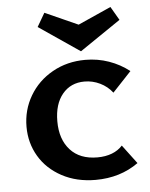

<svg xmlns="http://www.w3.org/2000/svg" viewBox="-51 -726 608 776"><g transform="rotate(-5 253.0 -338.5)"><path d="M292 -516 126 -629 158 -684 292 -624 426 -684 458 -629ZM423 -122 480 -46Q406 7 306 7Q229 7 169.5 -25Q110 -57 78 -111Q46 -165 46 -231Q46 -299 79.5 -356Q113 -413 172.5 -446.5Q232 -480 306 -480Q356 -480 401.5 -464Q447 -448 484 -419L408 -338Q388 -364 358 -378.5Q328 -393 295 -393Q239 -393 205.5 -352.5Q172 -312 172 -242Q172 -169 211 -126Q250 -83 321 -83Q354 -83 380 -93Q406 -103 423 -122Z"/></g></svg>

Font: Ysabeau SC
Style: Bold
Weight: 700
Designer: Christian Thalmann (Catharsis Fonts)
Version: Version 0.003